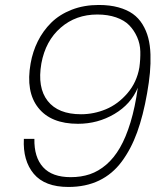

<svg xmlns="http://www.w3.org/2000/svg" viewBox="-20 -740 660 766"><path d="M75.2 -186H117.2Q115.7 -112.8 151.9 -73Q188 -33.2 262.2 -33.2Q303.7 -33.2 338.4 -44.9Q373 -56.6 403.8 -83Q434.6 -109.4 458.5 -150.6Q482.4 -191.9 500.7 -252Q519 -312 529.8 -390.1Q502.4 -324.2 436.3 -285.2Q370.1 -246.1 291 -246.1Q183.1 -246.1 132.6 -310.1Q82 -374 102.1 -486.8Q110.4 -534.2 130.9 -575.4Q151.4 -616.7 184.3 -649.4Q217.3 -682.1 266.1 -701.2Q314.9 -720.2 374 -720.2Q418 -720.2 452.4 -710.7Q486.8 -701.2 510 -684.6Q533.2 -668 548.6 -642.8Q564 -617.7 571.5 -588.6Q579.1 -559.6 580.3 -522.9Q581.5 -486.3 578.1 -449.2Q574.7 -412.1 566.9 -368.2Q551.3 -278.8 527.1 -212.2Q502.9 -145.5 465.8 -95.5Q428.7 -45.4 375.5 -19.8Q322.3 5.9 252.9 5.9Q158.7 5.9 114.7 -46.6Q70.8 -99.1 75.2 -186ZM303.2 -284.2Q354.5 -284.2 402.6 -304.2Q450.7 -324.2 488.3 -367.9Q525.9 -411.6 536.1 -471.2Q540.5 -503.9 539.8 -534.4Q539.1 -564.9 527.1 -592Q515.1 -619.1 495.6 -639.2Q476.1 -659.2 443.1 -670.7Q410.2 -682.1 368.2 -682.1Q282.7 -682.1 222.2 -629.6Q161.6 -577.1 145 -486.8Q128.4 -390.6 170.2 -337.4Q211.9 -284.2 303.2 -284.2Z"/></svg>

Font: SVN-Poppins ExtraLight
Style: Italic
Weight: 200
Italic angle: -10°
Designer: Ninad Kale (Devanagari), Jonny Pinhorn (Latin)
Foundry: Indian Type Foundry
Version: Version 3.002 2017